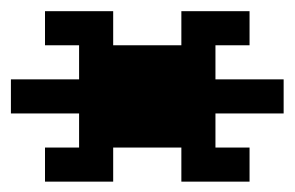

<svg xmlns="http://www.w3.org/2000/svg" viewBox="-20 -458 540 352"><path d="M0 -312.5H125V-375H62.5V-437.5H187.5V-375H312.5V-437.5H437.5V-375H375V-312.5H500V-250H375V-187.5H437.5V-125H312.5V-187.5H187.5V-125H62.5V-187.5H125V-250H0Z"/></svg>

Font: NeoDunggeunmo
Style: Regular
Weight: 400
Monospace: yes
Version: Version 1.600